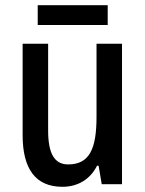

<svg xmlns="http://www.w3.org/2000/svg" viewBox="-20 -708 559 738"><path d="M394 -688H125V-612H394ZM449 -540H351V-259C351 -138 325 -76 242 -76C189 -76 165 -118 165 -207V-540H67V-188C67 -61 115 10 220 10C277 10 326 -17 353 -71H359L371 0H449Z"/></svg>

Font: Noto Sans Sinhala Condensed Medium
Style: Regular
Weight: 500
Width: 3
Designer: Jelle Bosma - Monotype Design Team
Foundry: Monotype Imaging Inc.
Version: Version 2.006